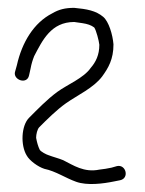

<svg xmlns="http://www.w3.org/2000/svg" viewBox="-20 -739 369 489"><path d="M18 -555C14 -535 49 -523 54 -547L58 -565C60 -576 63 -586 67 -596C88 -636 110 -683 169 -683L190 -680C203 -678 212 -675 220 -669C225 -662 232 -635 233 -625C233 -599 224 -581 211 -566C193 -540 152 -524 126 -505C100 -486 75 -460 54 -439C34 -419 32 -369 48 -343C55 -330 77 -314 93 -309C122 -303 146 -286 174 -276C202 -266 242 -271 271 -277L286 -280C310 -285 301 -321 278 -316L264 -312C254 -310 244 -308 233 -307C194 -299 167 -318 141 -331C129 -336 116 -339 103 -344C99 -345 83 -353 81 -358C77 -366 74 -377 72 -388C72 -397 75 -410 80 -415C100 -435 124 -459 148 -476C178 -497 218 -515 240 -544C256 -566 269 -588 269 -626C267 -651 257 -684 243 -696C224 -712 201 -716 169 -719C146 -719 130 -715 113 -705C66 -681 36 -631 23 -573Z"/></svg>

Font: Stray Cat
Style: SuCn
Weight: 400
Version: Version 1.0